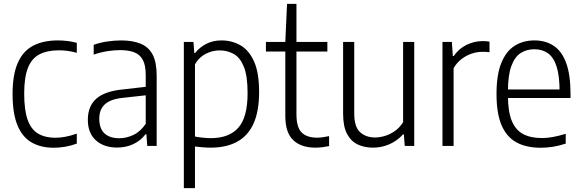

<svg xmlns="http://www.w3.org/2000/svg" viewBox="-20 -760 3030 1000"><path d="M260 9.5Q191.5 9.5 143.5 -18.8Q95.5 -47 70.5 -108.5Q45.5 -170 45.5 -270.5Q45.5 -371.5 72.8 -433Q100 -494.5 152.8 -522Q205.5 -549.5 281.5 -549.5Q305.5 -549.5 331 -546.5Q356.5 -543.5 380 -537V-485Q355 -492 331.2 -495Q307.5 -498 288 -498Q226.5 -498 186 -477.2Q145.5 -456.5 125.8 -407.2Q106 -358 106 -272.5Q106 -186 124.2 -135.5Q142.5 -85 179 -63.8Q215.5 -42.5 268.5 -42.5Q292.5 -42.5 319.8 -47.5Q347 -52.5 380 -64V-12Q349.5 -1 319.5 4.2Q289.5 9.5 260 9.5Z M590 8.5Q521 8.5 479.2 -29.2Q437.5 -67 437.5 -136Q437.5 -206.5 481 -245.5Q524.5 -284.5 618 -294L758.5 -310L765 -266.5L620.5 -250.5Q556 -244 526.5 -217Q497 -190 497 -142Q497 -91 524 -65.5Q551 -40 602 -40Q637.5 -40 674 -56.8Q710.5 -73.5 739 -115V-368.5Q739 -420 723.8 -448.2Q708.5 -476.5 678.5 -487.8Q648.5 -499 604.5 -499Q575.5 -499 539.8 -493.5Q504 -488 468 -475.5V-526.5Q499 -538 537.8 -543.8Q576.5 -549.5 610.5 -549.5Q670.5 -549.5 712.2 -532.5Q754 -515.5 775 -475.5Q796 -435.5 796 -366.5V0H747L742.5 -61H738Q712.5 -27 674 -9.2Q635.5 8.5 590 8.5Z M937.5 220V-541.5H987.5L992 -484H996.5Q1017.5 -512 1052.8 -530.8Q1088 -549.5 1133.5 -549.5Q1187 -549.5 1231.5 -524.5Q1276 -499.5 1302.8 -440.8Q1329.5 -382 1329.5 -280.5Q1329.5 -181 1300.8 -117Q1272 -53 1215.5 -22Q1159 9 1076.5 9Q1056.5 9 1035.2 7.2Q1014 5.5 995.5 3V220ZM1078.5 -40.5Q1172.5 -40.5 1221 -94.5Q1269.5 -148.5 1269.5 -275Q1269.5 -364 1250.2 -412Q1231 -460 1197.8 -478.8Q1164.5 -497.5 1123 -497.5Q1087 -497.5 1052 -480Q1017 -462.5 995.5 -425V-49Q1012 -45.5 1035.2 -43Q1058.5 -40.5 1078.5 -40.5Z M1622 9Q1549 9 1507.5 -29.8Q1466 -68.5 1466 -156.5V-541.5L1475 -740H1524V-165.5Q1524 -97 1551 -70Q1578 -43 1631.5 -43Q1646 -43 1661.2 -45.2Q1676.5 -47.5 1694 -51V1Q1677 4.5 1658.5 6.8Q1640 9 1622 9ZM1365 -491.5V-541.5H1685V-491.5Z M1923 9Q1878.5 9 1843.2 -7.5Q1808 -24 1787.5 -62.8Q1767 -101.5 1767 -168V-541.5H1825V-169.5Q1825 -99 1855.5 -71.5Q1886 -44 1933.5 -44Q1957 -44 1983.8 -51.8Q2010.5 -59.5 2035.8 -77Q2061 -94.5 2079.5 -123.5V-541.5H2137.5V0H2088L2083.5 -60H2079Q2047.5 -25.5 2007 -8.2Q1966.5 9 1923 9Z M2284.5 0V-541.5H2333.5L2338.5 -468H2343Q2370 -507 2410.2 -526.5Q2450.5 -546 2493.5 -546Q2504.5 -546 2513.2 -545.2Q2522 -544.5 2529.5 -543V-488Q2520 -489.5 2511 -489.8Q2502 -490 2491 -490Q2464 -490 2436 -480.5Q2408 -471 2383.5 -452.2Q2359 -433.5 2342.5 -405V0Z M2796.5 9.5Q2721 9.5 2669.8 -18.5Q2618.5 -46.5 2592.2 -108Q2566 -169.5 2566 -271Q2566 -370 2590.8 -431.5Q2615.5 -493 2660 -521.2Q2704.5 -549.5 2763.5 -549.5Q2822 -549.5 2864.2 -521.2Q2906.5 -493 2929 -431.5Q2951.5 -370 2951.5 -270V-249.5H2601V-294H2908L2894.5 -282.5Q2894.5 -366.5 2878.5 -414.8Q2862.5 -463 2833 -483.2Q2803.5 -503.5 2763 -503.5Q2722.5 -503.5 2691.5 -483.5Q2660.5 -463.5 2643 -415.2Q2625.5 -367 2625.5 -282.5V-263Q2625.5 -180 2645.2 -131.5Q2665 -83 2704.2 -62Q2743.5 -41 2802.5 -41Q2830 -41 2860 -46.5Q2890 -52 2926.5 -63V-12Q2891 -0.5 2859.2 4.5Q2827.5 9.5 2796.5 9.5Z"/></svg>

Font: Encode Sans SemiCondensed Light
Style: Regular
Weight: 300
Width: 4
Designer: Multiple Designers
Foundry: Impallari Type
Version: Version 3.002